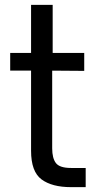

<svg xmlns="http://www.w3.org/2000/svg" viewBox="-20 -770 409 791"><path d="M273 1Q194 1 151 -31Q108 -63 108 -149V-479H22V-552H108V-750H197V-552H327V-478L195 -479V-159Q195 -118 210.5 -98Q226 -78 273 -78H333V1Z"/></svg>

Font: Oakes Grotesk
Style: Regular
Weight: 400
Designer: Samuel Oakes
Foundry: Samuel Oakes
Version: Version 1.000;PS 001.000;hotconv 1.0.88;makeotf.lib2.5.64775